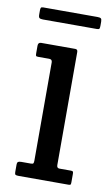

<svg xmlns="http://www.w3.org/2000/svg" viewBox="-78 -698 428 740"><g transform="rotate(10 136.0 -328.0)"><path d="M87 -465H44.5Q37 -465 35.5 -467.2Q34 -469.5 34 -477V-507Q34 -520 46 -520H179.5Q189 -520 189 -509.5V-67Q189 -55 199.5 -55H242Q249 -55 251.5 -53.5Q254 -52 254 -45V-12Q254 -5 252.8 -2.5Q251.5 0 244.5 0H49.5Q40.5 0 37.2 -2Q34 -4 34 -12V-40Q34 -50 37.8 -52.5Q41.5 -55 50.5 -55H87.5Q95.5 -55 97.2 -58Q99 -61 99 -69V-453Q99 -465 87 -465ZM19.5 -626V-642.5Q19.5 -649.5 21.2 -652.8Q23 -656 29.5 -656H242.5Q252 -656 255.8 -653.2Q259.5 -650.5 259.5 -640.5V-625Q259.5 -617 258 -613.5Q256.5 -610 248.5 -610H37Q27.5 -610 23.5 -612.8Q19.5 -615.5 19.5 -626Z"/></g></svg>

Font: Besley* Narrow
Style: Regular
Weight: 400
Width: 4
Designer: Owen Earl
Foundry: indestructible type*
Version: Version 3.000; ttfautohint (v1.8.3)